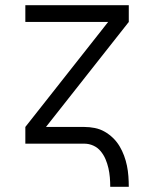

<svg xmlns="http://www.w3.org/2000/svg" viewBox="-20 -550 590 735"><path d="M402 165Q402 147 400.5 129Q399 111 395 93.5Q391 76 384 59.5Q377 43 365.5 29Q354 15 337.5 7.5Q321 0 303 0H77V-64L394 -466H77V-530H473V-466L156 -64H303Q323 -64 343 -60Q363 -56 380.5 -46Q398 -36 412.5 -22Q427 -8 437.5 9.5Q448 27 455 46Q462 65 466 84.5Q470 104 471.5 124.5Q473 145 473 165Z"/></svg>

Font: Lode
Style: Regular
Weight: 400
Monospace: yes
Designer: Belleve Invis
Foundry: Belleve Invis
Version: Version 29.2.0; ttfautohint (v1.8.3)